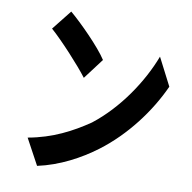

<svg xmlns="http://www.w3.org/2000/svg" viewBox="-87 -849 973 974"><g transform="rotate(10 400.0 -361.5)"><path d="M403 -548C364 -609 258 -715 202 -762L121 -660C179 -609 281 -498 323 -442L403 -548ZM464 -102C593 -199 697 -338 758 -473L685 -615C634 -480 533 -327 403 -226C318 -168 220 -116 95 -94L167 39C279 15 383 -41 464 -102Z"/></g></svg>

Font: Glow Sans TC Compressed
Style: Bold
Weight: 700
Width: 2
Designer: Ryoko NISHIZUKA (kana, bopomofo & ideographs); Paul D. Hunt (Latin, Greek & Cyrillic); Sandoll Communications, Soo-young
Version: Version 0.93